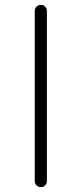

<svg xmlns="http://www.w3.org/2000/svg" viewBox="-20 -770 336 790"><path d="M123 -25V-725Q123 -736 130.5 -743Q138 -750 148 -750Q158 -750 165.5 -743Q173 -736 173 -725V-25Q173 -14 165.5 -7Q158 0 148 0Q138 0 130.5 -7Q123 -14 123 -25Z"/></svg>

Font: Rounded Mplus 1c Light
Style: Regular
Weight: 300
Version: Version 1.059.20150529